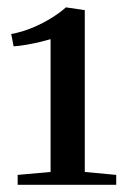

<svg xmlns="http://www.w3.org/2000/svg" viewBox="-20 -925 340 522"><path d="M117.5 -457.5V-818.5Q107.5 -815.5 90 -811.2Q72.5 -807 52.8 -803.5Q33 -800 17 -799L10.5 -832.5Q40.5 -838 69 -850Q97.5 -862 121 -876.8Q144.5 -891.5 159 -905L210.5 -897.5V-457.5L296 -449.5V-422.5H28V-449.5Z"/></svg>

Font: Merriweather 96pt Medium
Style: Regular
Weight: 500
Version: Version 2.100